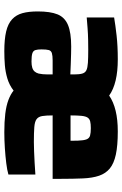

<svg xmlns="http://www.w3.org/2000/svg" viewBox="142 -700 566 890"><g transform="rotate(90 425.0 -255.0)"><path d="M217 8Q162 8 126 -0.5Q90 -9 69.5 -28Q49 -47 41 -76Q33 -105 33 -147Q33 -205 46.5 -238.5Q60 -272 95.5 -287Q131 -302 196 -302Q208 -302 230 -301.5Q252 -301 278 -300Q304 -299 325 -298V-316Q325 -340 321 -353.5Q317 -367 305.5 -372.5Q294 -378 271 -379.5Q248 -381 210 -381Q190 -381 164 -380.5Q138 -380 111.5 -378Q85 -376 61 -374V-501Q96 -507 145 -512.5Q194 -518 255 -518Q311 -518 353 -508Q395 -498 423 -478Q452 -498 493.5 -508Q535 -518 589 -518Q655 -518 696.5 -509Q738 -500 761 -481Q784 -462 794.5 -431.5Q805 -401 807 -356.5Q809 -312 809 -254V-216H515Q515 -185 518 -167.5Q521 -150 532.5 -141.5Q544 -133 569.5 -131Q595 -129 638 -129Q657 -129 681.5 -130Q706 -131 734.5 -132.5Q763 -134 789 -136V-11Q769 -5 736.5 -1Q704 3 666.5 5.5Q629 8 593 8Q544 8 507 3.5Q470 -1 443.5 -11Q417 -21 400 -35Q374 -15 343.5 -6Q313 3 282 5.5Q251 8 217 8ZM265 -118Q282 -118 293.5 -121.5Q305 -125 311.5 -132.5Q318 -140 321 -151Q323 -160 324 -170.5Q325 -181 325 -193V-216H260Q238 -216 226.5 -212.5Q215 -209 212 -198Q209 -187 209 -164Q209 -147 212 -136.5Q215 -126 227 -122Q239 -118 265 -118ZM633 -256Q633 -305 632 -332.5Q631 -360 626 -373Q621 -386 608.5 -389.5Q596 -393 574 -393Q554 -393 542.5 -390Q531 -387 525 -378Q519 -369 517 -350Q515 -331 515 -299H672Z"/></g></svg>

Font: Saira Thin ExtraBold
Style: Regular
Weight: 800
Version: Version 1.101